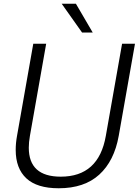

<svg xmlns="http://www.w3.org/2000/svg" viewBox="-20 -997 742 1027"><path d="M64 -195Q64 -232 71 -270L158 -763H227L140 -270Q134 -236 134 -207Q134 -52 305 -52Q508 -52 546 -270L633 -763H702L615 -270Q591 -136 511 -63Q431 10 294 10Q178 10 121 -43Q64 -96 64 -195ZM476 -823H419L310 -977H386Z"/></svg>

Font: Open Sauce One Light Italic
Style: Regular
Weight: 300
Italic angle: -10°
Designer: Alfredo Marco Pradil
Foundry: Creative Sauce Fz LLC
Version: Version 1.477